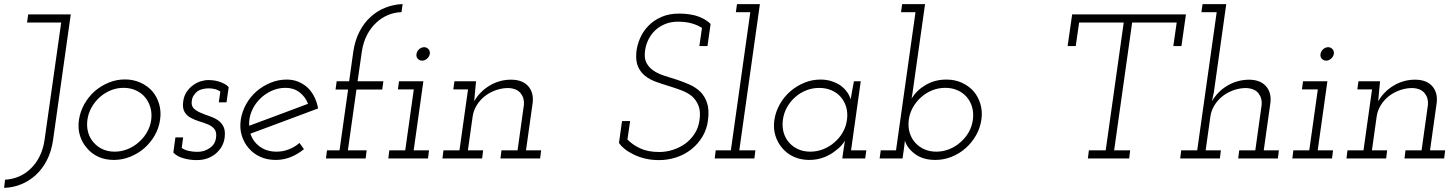

<svg xmlns="http://www.w3.org/2000/svg" viewBox="-44 -770 7073 933"><path d="M93 -700 87.5 -660.6H253.4L172.9 -93Q166.7 -47.5 149.4 -12Q132 23.5 106.2 48.4Q80.4 73.9 48.4 87.6Q16.3 101.3 -19.5 103.3L-24 142.8Q18.5 141.8 58.1 125.8Q97.7 109.8 130 80.4Q161.8 51.4 183.8 8.7Q205.9 -34 213.9 -90L299.9 -700Z M339.7 -188Q333.6 -147 344.3 -111.8Q355 -76.6 378.4 -50.4Q400.8 -23.2 434.2 -8Q467.6 7.2 509.1 7.2Q549.6 7.2 588 -8Q626.5 -23.2 657.5 -50.2Q687.5 -76.6 707.7 -111.7Q727.9 -146.9 733.9 -188Q739.9 -228 729.4 -264Q718.9 -300 695.9 -327Q672.7 -353 638.4 -368.5Q604.1 -384 563.5 -384Q521.9 -384 484.4 -368.5Q446.8 -353 416.4 -327Q386.1 -300 365.9 -264Q345.7 -228 339.7 -188ZM380.7 -187.7Q385 -219.5 400.9 -247.8Q416.8 -276.2 440.8 -297.7Q464.9 -319.1 494.5 -331.2Q524.1 -343.2 556.8 -343.2Q588.6 -343.2 615.6 -331.1Q642.6 -319.1 660.7 -297.6Q678.7 -276.1 686.8 -247.8Q695 -219.5 690.7 -187.7Q686.4 -155.1 670.1 -127.2Q653.9 -99.2 629.9 -78.6Q605.9 -57.1 575.4 -45.1Q544.9 -33 513.2 -33Q480.6 -33 454.4 -45.1Q428.3 -57.1 410.3 -78.6Q392 -99.2 384.2 -127.2Q376.4 -155.1 380.7 -187.7Z M798.3 -28.7Q815.9 -9.8 847.3 -0.9Q878.8 8 911.6 8Q945.5 8 971 -3.2Q996.4 -14.3 1013 -31.5Q1029.4 -48.1 1037.7 -66.3Q1046 -84.4 1048 -104.5Q1051.4 -136.7 1041.3 -156Q1031.2 -175.3 1012.5 -187.5Q993.9 -199.3 971.1 -206.7Q948.3 -214.2 928.9 -223Q909.5 -231.3 897.2 -243.6Q884.9 -256 887.9 -278.3Q889.7 -295.3 897.8 -307.2Q905.9 -319.2 916.7 -327.3Q927.6 -334.3 942.3 -337.5Q957 -340.7 968.8 -340.7Q984.3 -340.7 999 -337.4Q1013.7 -334.1 1026.8 -325.4L1019.2 -272.7H1056.7L1067.3 -346.3Q1058.3 -357 1043.2 -364.4Q1028.2 -371.8 1013.2 -375.6Q998 -379.4 985.5 -380.2Q973 -381 969.1 -381Q950.9 -381 930.7 -374.7Q910.6 -368.3 893 -355Q875.4 -342 862.6 -322.8Q849.7 -303.6 846.3 -276.9Q841.9 -244.3 853 -225.7Q864.2 -207.2 883.2 -197.4Q902.7 -186.6 925.9 -179.8Q949.1 -173 968.2 -164.8Q987.6 -156.3 998.4 -142.1Q1009.3 -127.8 1006 -102.3Q1003.8 -84.4 995.9 -71.7Q987.9 -59 974.7 -50.3Q961.2 -41.1 947.1 -36.7Q933 -32.2 915 -32.2Q893.2 -32.2 873.8 -36.5Q854.3 -40.7 839.1 -51.2L845.9 -102.3H808.4Z M1343.8 -343.2Q1382.5 -343.2 1411.2 -321.7Q1439.8 -300.3 1452.7 -265.6Q1381.1 -238.9 1310.2 -212.2Q1239.3 -185.6 1166.8 -158.9Q1164.7 -194 1178 -227.2Q1191.3 -260.4 1215.7 -286Q1240 -311.6 1273.1 -327.4Q1306.3 -343.2 1343.8 -343.2ZM1501.7 -243Q1496.5 -272.9 1484 -298.2Q1471.5 -323.5 1453.1 -341.9Q1433.1 -361.4 1406.6 -372.4Q1380.1 -383.4 1349.7 -383.4Q1308.3 -383.4 1270.8 -367.9Q1233.2 -352.4 1202.8 -326.4Q1172.4 -300 1152.2 -264Q1132 -228 1126 -188Q1120 -147 1130.7 -111.8Q1141.4 -76.6 1164.8 -49.6Q1187.2 -23.2 1220.6 -8Q1254 7.2 1295.3 7.2Q1334 7.2 1368.7 -6.8Q1403.4 -20.8 1433 -45.2Q1427.5 -52.9 1422.2 -60.3Q1416.8 -67.7 1411.3 -75.4Q1388.6 -55.5 1359.9 -44.3Q1331.2 -33 1300.3 -33Q1252.8 -33 1219.2 -57.1Q1185.5 -81.2 1172.9 -120.4Q1255.9 -151.5 1337.5 -181.7Q1419.2 -211.9 1501.7 -243Z M1544.9 -39.4 1540 0H1732.8L1737.7 -39.4H1646.5L1688.1 -334.8H1813.4L1818.9 -375H1693.6L1714.2 -518.9Q1720.8 -564 1739.3 -599.7Q1757.9 -635.5 1785.1 -660.4Q1810.5 -684.1 1842 -697.1Q1873.4 -710.2 1907 -711L1912.5 -750.4Q1869 -748.4 1829.1 -732.9Q1789.2 -717.4 1757.1 -688Q1724.7 -659 1702.7 -616Q1680.6 -573 1672.6 -517.6L1652.6 -375H1592L1586.5 -334.8H1647.5L1605.9 -39.4Z M1847.9 -39.4 1843 0H2035.8L2040.7 -39.4H1966.2L2013.3 -375H1895L1889.5 -335.6H1966.8L1925.2 -39.4ZM1980 -507.8Q1977.3 -494 1986.1 -484.6Q1994.9 -475.3 2007.6 -475.3Q2019.9 -475.3 2030.9 -484.6Q2041.9 -494 2044.7 -507.8Q2046.5 -521.7 2038 -531.2Q2029.4 -540.7 2017.1 -540.7Q2004.4 -540.7 1993.1 -531.2Q1981.8 -521.7 1980 -507.8Z M2392.8 -39.4 2387.9 0H2580.7L2585.6 -39.4H2512L2544.5 -270.8Q2550.1 -320.8 2522.3 -351.8Q2494.4 -382.8 2439 -382.8Q2383.2 -382.8 2335.2 -354Q2287.2 -325.2 2260.2 -277.8Q2262.2 -295.1 2263 -308.5Q2263.8 -321.9 2265.8 -339.2L2269.3 -375H2164.3L2158.8 -335.6H2230.3L2188.7 -39.4H2110.9L2106 0H2298.8L2303.7 -39.4H2229.7L2252.9 -205.1Q2257.5 -234.8 2273.6 -260.1Q2289.7 -285.5 2313.4 -303.9Q2337 -321.7 2366.3 -332Q2395.6 -342.2 2426.4 -342.2Q2468.1 -340.2 2486.5 -316.4Q2505 -292.7 2501.8 -260.2L2471 -39.4Z M2963.8 -75.3Q2972.6 -62 2989.6 -47.7Q3006.7 -33.3 3031.4 -21.2Q3055.7 -8.4 3087.8 -0.2Q3119.9 8 3159.1 8Q3202.3 8 3242.9 -5.5Q3283.5 -19 3315.7 -44.6Q3347.7 -70 3369.4 -106Q3391.1 -142 3396.5 -186.4Q3402.9 -236.2 3392.1 -269.2Q3381.3 -302.1 3359.4 -323.9Q3337 -345.5 3307.3 -358.8Q3277.5 -372 3246.1 -382.4Q3214.3 -392.4 3184.1 -402Q3154 -411.7 3131.8 -426.7Q3109.6 -441.5 3097.5 -464.3Q3085.3 -487 3090.6 -523.7Q3094.2 -552 3106.8 -577.6Q3119.4 -603.1 3140.5 -623.4Q3160.7 -641.9 3188.2 -653.2Q3215.7 -664.6 3250 -664.6Q3291 -664.6 3320.3 -655.5Q3349.7 -646.5 3367.1 -634.2L3354.4 -546H3393.9L3409.1 -653.7Q3392.3 -669.5 3372.7 -679.7Q3353 -689.8 3332.9 -695.2Q3312.7 -700 3293.1 -702Q3273.5 -704 3256.7 -704Q3206.6 -704 3169.2 -687.3Q3131.7 -670.6 3105.9 -643.6Q3080.1 -616.6 3065.9 -583.3Q3051.7 -550 3048.3 -517Q3044.2 -473.7 3056.5 -446.1Q3068.8 -418.5 3091.3 -401Q3113.7 -383.2 3144.1 -372.3Q3174.6 -361.4 3206 -352Q3236.8 -342.4 3266.3 -331.5Q3295.9 -320.6 3318.1 -302.7Q3339.3 -284.3 3350.4 -256Q3361.5 -227.6 3354.9 -184.3Q3349.7 -148.7 3331.4 -120.3Q3313.2 -91.9 3286.1 -72Q3258.8 -52.5 3226.2 -42Q3193.6 -31.4 3159.7 -31.4Q3104.3 -31.4 3067 -49Q3029.6 -66.5 3005 -92L3018 -181.6H2978.6Z M3433.9 -39.4 3429 0H3621.8L3626.7 -39.4H3548.5L3648.6 -750H3537.3L3531.8 -710.6H3602L3507.5 -39.4Z M3719 -187.6Q3713 -147 3723.7 -111.8Q3734.4 -76.6 3757.4 -50.2Q3779.8 -23.2 3813.6 -8Q3847.3 7.2 3888.7 7.2Q3926.9 7.2 3960.3 -5.7Q3993.7 -18.6 4018.7 -39.8Q4033.8 -50.8 4044.7 -63.1Q4055.7 -75.3 4061.9 -86.9Q4060.3 -75.2 4058.3 -64.2Q4056.3 -53.2 4054.7 -40.7L4049 0H4160.3L4165.8 -39.4H4091.6L4138.7 -375H4105.6Q4101.8 -352.7 4097.3 -330.6Q4092.7 -308.6 4089.5 -286.6Q4085.3 -304.2 4072.8 -322Q4060.3 -339.8 4041.3 -354.1Q4021.7 -367.3 3997.1 -375.4Q3972.6 -383.4 3943.1 -383.4Q3901.7 -383.4 3864 -367.7Q3826.2 -352 3795.8 -325.6Q3765.4 -299.2 3745.2 -263.2Q3725 -227.2 3719 -187.6ZM3760.4 -188Q3764.6 -220.3 3780.4 -248.6Q3796.1 -276.9 3820.2 -298Q3844.3 -319.5 3874.1 -331.1Q3903.9 -342.8 3937.2 -342.8Q3969.5 -342.8 3996.7 -331.1Q4023.9 -319.5 4041.8 -298.4Q4060 -277.3 4068.2 -248.8Q4076.3 -220.3 4071.7 -187.6Q4067.5 -155.1 4051.4 -127.1Q4035.3 -99.1 4011.3 -78.6Q3987.2 -57.1 3956.8 -45.1Q3926.3 -33 3893.7 -33Q3861.9 -33 3836.3 -44.1Q3810.7 -55.2 3792.8 -74.7Q3773 -95.6 3764.4 -124.7Q3755.8 -153.9 3760.4 -188Z M4341.7 0 4347.3 -38.3Q4348.9 -50 4350.5 -62.2Q4352.1 -74.4 4353.3 -86.9Q4362.7 -51.7 4401.6 -22.2Q4440.5 7.2 4501.1 7.2Q4541.9 7.2 4580 -8Q4618.1 -23.2 4648.5 -50.2Q4678.5 -76.6 4698.7 -112Q4718.9 -147.4 4724.9 -188Q4730.9 -228 4720.4 -263.8Q4709.9 -299.6 4687.5 -326Q4664.1 -352.4 4630.2 -367.9Q4596.3 -383.4 4555.5 -383.4Q4498.4 -383.4 4453.8 -356.9Q4409.2 -330.4 4385.7 -290.5Q4387.7 -302 4389.7 -314.6Q4391.7 -327.1 4393.3 -339.8L4451.2 -750H4339.9L4334.4 -710.6H4404.7L4310.1 -39.4H4235.9L4230.4 0ZM4683.5 -188Q4679.3 -155.5 4663.2 -127.3Q4647.1 -99.1 4623 -78.6Q4599 -57.1 4568.8 -45.1Q4538.7 -33 4506 -33Q4474.7 -33 4449.3 -43.9Q4423.9 -54.8 4406 -73.9Q4385.8 -94.8 4376.7 -124.2Q4367.6 -153.5 4372.2 -188Q4376.4 -220.3 4392.5 -248.6Q4408.5 -276.9 4432.6 -298Q4456.7 -319.5 4486.5 -331.3Q4516.3 -343.2 4549.6 -343.2Q4581.5 -343.2 4608 -331.7Q4634.5 -320.3 4652.8 -299.6Q4671.4 -278.5 4679.8 -249.8Q4688.1 -221.1 4683.5 -188Z M5247.3 -39.4 5242.3 0H5443L5447.9 -39.4H5370L5457.6 -660.6H5674L5657.6 -546H5697L5719 -700H5166L5144 -546H5183.4L5199.9 -660.6H5416.6L5329 -39.4Z M5977.8 -39.4 5972.9 0H6165.7L6170.6 -39.4H6097L6129.5 -270.8Q6135.1 -320.8 6107.3 -351.8Q6079.4 -382.8 6024 -382.8Q5967 -381.6 5920 -353.6Q5873 -325.6 5845.2 -277.8L5854.8 -322.8L5914.8 -750H5799.7L5794.1 -710.6H5868.3L5773.7 -39.4H5695.9L5691 0H5883.8L5888.7 -39.4H5814.7L5837.9 -205.1Q5842.5 -234.8 5858.6 -260.1Q5874.7 -285.5 5898.4 -303.9Q5922 -321.7 5951.3 -332Q5980.6 -342.2 6011.4 -342.2Q6053.1 -340.2 6071.5 -316.4Q6090 -292.7 6086.8 -260.2L6056 -39.4Z M6240.9 -39.4 6236 0H6428.8L6433.7 -39.4H6359.2L6406.3 -375H6288L6282.5 -335.6H6359.8L6318.2 -39.4ZM6373 -507.8Q6370.3 -494 6379.1 -484.6Q6387.9 -475.3 6400.6 -475.3Q6412.9 -475.3 6423.9 -484.6Q6434.9 -494 6437.7 -507.8Q6439.5 -521.7 6431 -531.2Q6422.4 -540.7 6410.1 -540.7Q6397.4 -540.7 6386.1 -531.2Q6374.8 -521.7 6373 -507.8Z M6785.8 -39.4 6780.9 0H6973.7L6978.6 -39.4H6905L6937.5 -270.8Q6943.1 -320.8 6915.3 -351.8Q6887.4 -382.8 6832 -382.8Q6776.2 -382.8 6728.2 -354Q6680.2 -325.2 6653.2 -277.8Q6655.2 -295.1 6656 -308.5Q6656.8 -321.9 6658.8 -339.2L6662.3 -375H6557.3L6551.8 -335.6H6623.3L6581.7 -39.4H6503.9L6499 0H6691.8L6696.7 -39.4H6622.7L6645.9 -205.1Q6650.5 -234.8 6666.6 -260.1Q6682.7 -285.5 6706.4 -303.9Q6730 -321.7 6759.3 -332Q6788.6 -342.2 6819.4 -342.2Q6861.1 -340.2 6879.5 -316.4Q6898 -292.7 6894.8 -260.2L6864 -39.4Z"/></svg>

Font: Josefin Slab Thin
Style: Italic
Weight: 100
Italic angle: -12°
Designer: Santiago Orozco
Foundry: Typemade
Version: Version 2.000